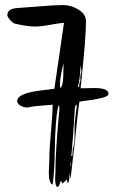

<svg xmlns="http://www.w3.org/2000/svg" viewBox="-20 -713 457 759"><path d="M195 -362 233 -623Q218 -622 179.5 -615Q141 -608 119 -608Q89 -608 41 -619Q31 -621 20 -634Q9 -647 9 -653Q9 -678 46 -681Q66 -682 131.5 -687.5Q197 -693 231 -693Q261 -693 290.5 -675Q320 -657 320 -628Q320 -565 300 -378Q299 -374 299 -364Q309 -364 326.5 -364.5Q344 -365 353 -365Q409 -365 409 -342Q409 -337 401 -332.5Q393 -328 379 -325Q365 -322 351.5 -319.5Q338 -317 320.5 -315Q303 -313 294 -311Q289 -283 283.5 -226Q278 -169 277 -161Q274 -136 268 -84.5Q262 -33 259 -6Q258 -10 257 -18Q256 -26 255 -30Q255 -26 254.5 -15Q254 -4 252.5 2Q251 8 246 11Q246 1 245 -4L228 12L220 2Q219 4 217 11Q215 18 212.5 22Q210 26 206 26Q198 22 198 -6Q198 -12 198.5 -21Q199 -30 199 -32Q199 -116 215 -284Q215 -294 212 -297Q203 -276 198 -175Q197 -155 196.5 -115Q196 -75 194 -43Q192 -11 188 17Q173 11 173 -30Q173 -39 174 -57.5Q175 -76 175 -83Q175 -121 181.5 -192.5Q188 -264 188 -299Q115 -294 99 -290Q91 -288 87 -288Q74 -288 61 -295.5Q48 -303 48 -314Q48 -325 61 -333.5Q74 -342 94.5 -347Q115 -352 134 -354.5Q153 -357 172 -359Q191 -361 195 -362ZM217 -377Q217 -375 217.5 -371.5Q218 -368 218 -366Q231 -366 231 -449V-463Q217 -407 217 -377ZM292 -369Q292 -372 293.5 -378Q295 -384 295 -389Q298 -392 298 -397Q298 -399 297.5 -403Q297 -407 297 -408Q297 -410 298.5 -415Q300 -420 300 -423Q302 -425 302 -429Q302 -430 301.5 -433Q301 -436 301 -438Q301 -440 299 -454Q299 -452 298.5 -448.5Q298 -445 298 -444Q296 -401 288 -369ZM284 -299Q275 -299 275 -270Q269 -167 262 -96H266V-100Q266 -104 267 -112.5Q268 -121 268 -126Q275 -144 275 -181V-224Q276 -237 279.5 -261.5Q283 -286 284 -299ZM261 -64V-72Q259 -72 259 -61V-53Q261 -55 261 -64Z"/></svg>

Font: Because We Create
Style: Regular
Weight: 400
Designer: Liz Wetzel, Aaron Williamson, Russ McMullin
Foundry: Red Hat
Version: Version 1.000